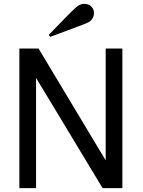

<svg xmlns="http://www.w3.org/2000/svg" viewBox="-20 -981 743 1001"><path d="M81 0ZM618 0H515L168 -575V0H81V-728H181L531 -145V-728H618ZM378 -944Q398 -961 419 -961Q442 -961 456 -947Q470 -933 470 -913Q470 -897 461 -883Q452 -869 435 -862Q430 -859 381.5 -841Q333 -823 288 -806L242 -789L234 -799Q359 -929 378 -944Z"/></svg>

Font: Myanmar Chatu
Style: Regular
Weight: 400
Designer: Danh Hong
Foundry: Google Inc.
Version: Version 2.00 November 20, 2015